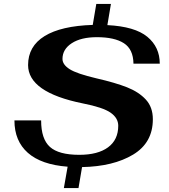

<svg xmlns="http://www.w3.org/2000/svg" viewBox="-20 -835 854 971"><path d="M753 -232Q753 -113 653 -53Q553 7 395 10L377 116H303L322 8Q189 -2 121 -62Q53 -122 53 -226H188Q188 -132 232.5 -92Q277 -52 381 -52Q475 -52 526.5 -90Q578 -128 578 -199Q578 -238 539.5 -265Q501 -292 399 -312Q122 -368 122 -506Q122 -601 205.5 -652.5Q289 -704 449 -709L467 -815H541L523 -708Q662 -701 725 -649Q788 -597 788 -513H655Q654 -586 606.5 -616.5Q559 -647 470 -647Q390 -647 343 -616.5Q296 -586 296 -537Q296 -508 332.5 -485Q369 -462 467 -439Q563 -417 622.5 -393.5Q682 -370 717.5 -331.5Q753 -293 753 -232Z"/></svg>

Font: Fahkwang
Style: Bold Italic
Weight: 700
Italic angle: -10°
Designer: Suppakit Chalermlarp | Katatrad Co.,Ltd.
Foundry: Cadson Demak Co.,Ltd.
Version: Version 1.000; ttfautohint (v1.6)